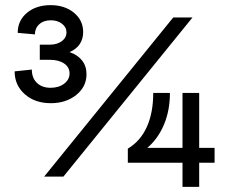

<svg xmlns="http://www.w3.org/2000/svg" viewBox="-20 -728 889 748"><path d="M37 -450 104 -457Q104 -424 124 -405Q144 -386 177 -386Q209 -386 230 -402Q251 -418 251 -442Q251 -466 230 -480.5Q209 -495 174 -495H135V-554H174Q202 -554 220.5 -567.5Q239 -581 239 -602Q239 -622 221.5 -635.5Q204 -649 178 -649Q150 -649 133 -633.5Q116 -618 116 -594L49 -600Q49 -648 85 -678Q121 -708 177 -708Q232 -708 268 -678.5Q304 -649 304 -603Q304 -576 290.5 -556Q277 -536 251 -525Q283 -514 300 -492Q317 -470 317 -439Q317 -390 277 -358Q237 -326 178 -326Q116 -326 76.5 -361Q37 -396 37 -450ZM730 -660 227 -40H152L655 -660ZM577 -366H642Q642 -298 619 -243Q596 -188 554 -152H691V-366H756V-152H816V-94H756V0H691V-94H478V-149Q527 -178 552 -233.5Q577 -289 577 -366Z"/></svg>

Font: MedMera Sans Display
Style: Regular
Weight: 500
Designer: Kasper Nordkvist
Foundry: UNCUT.wtf
Version: Version 1.300